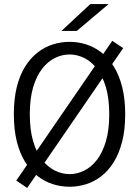

<svg xmlns="http://www.w3.org/2000/svg" viewBox="-20 -913 690 950"><path d="M60.5 -19.5 535.5 -711 589.5 -675 114.5 17ZM324.5 11Q282 11 241.5 -1.8Q201 -14.5 166 -41.8Q131 -69 104.5 -111.5Q78 -154 63.2 -212.8Q48.5 -271.5 48.5 -348Q48.5 -424 63.2 -482.8Q78 -541.5 104.5 -583.8Q131 -626 166 -653.2Q201 -680.5 241.5 -693.2Q282 -706 324.5 -706Q366.5 -706 406.8 -693.2Q447 -680.5 482 -653.2Q517 -626 543.2 -583.8Q569.5 -541.5 584.5 -482.8Q599.5 -424 599.5 -348Q599.5 -271.5 584.5 -212.8Q569.5 -154 543.2 -111.5Q517 -69 482 -41.8Q447 -14.5 406.8 -1.8Q366.5 11 324.5 11ZM324.5 -51.5Q361 -51.5 396 -68.5Q431 -85.5 459 -121.2Q487 -157 503.8 -213.2Q520.5 -269.5 520.5 -348Q520.5 -426 503.8 -482Q487 -538 459 -573.8Q431 -609.5 396 -626.5Q361 -643.5 324.5 -643.5Q287.5 -643.5 252.5 -626.5Q217.5 -609.5 189.2 -573.8Q161 -538 144.2 -482Q127.5 -426 127.5 -348Q127.5 -269.5 144.2 -213.2Q161 -157 189.2 -121.2Q217.5 -85.5 252.5 -68.5Q287.5 -51.5 324.5 -51.5ZM360 -760H284L427 -893H517.5Z"/></svg>

Font: Trispace Thin Light
Style: Regular
Weight: 300
Version: Version 1.210